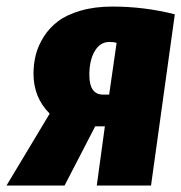

<svg xmlns="http://www.w3.org/2000/svg" viewBox="-65 -571 558 591"><path d="M280.8 -550.8Q379.9 -550.8 473.1 -526.9L399.9 0H232.9L257.8 -182.1H228L133.8 0H-44.9L87.9 -221.2Q38.1 -271 38.1 -344.2Q38.1 -374.5 45.2 -402.3Q52.2 -430.2 69.6 -457.8Q86.9 -485.4 113.8 -505.6Q140.6 -525.9 183.6 -538.3Q226.6 -550.8 280.8 -550.8ZM272 -441.9Q243.2 -441.9 226.6 -413.6Q210 -385.3 210 -340.8Q210 -279.8 252 -279.8H271L293.9 -439Q285.2 -441.9 272 -441.9Z"/></svg>

Font: Fira Sans Compressed ExtraBold
Style: Italic
Weight: 800
Width: 3
Italic angle: -8°
Designer: Carrois Corporate & Edenspiekermann AG
Foundry: Carrois Corporate GbR & Edenspiekermann AG
Version: Version 4.203;PS 004.203;hotconv 1.0.88;makeotf.lib2.5.64775